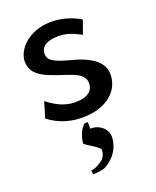

<svg xmlns="http://www.w3.org/2000/svg" viewBox="-142 -568 753 929"><g transform="rotate(-20 234.5 -103.5)"><path d="M322 141C325 99 284 66 246 66H237V32H220C200 49 183 82 180 122C194 137 235 154 253 176L255 179V184C253 213 237 230 220 239C204 250 186 257 172 258L175 278C192 278 213 276 234 270C281 247 319 203 322 141ZM49 -55C106 -10 174 5 234 2C353 -2 419 -69 419 -148C419 -199 384 -230 338 -252C288 -277 223 -283 181 -307C167 -315 153 -327 153 -350C153 -389 188 -404 225 -407C268 -411 306 -403 359 -373L384 -443C327 -478 263 -489 212 -484C114 -475 53 -410 50 -350C50 -285 100 -259 163 -237C200 -222 246 -213 277 -193C291 -184 307 -169 307 -144C307 -100 271 -82 230 -80C182 -76 134 -88 73 -136Z"/></g></svg>

Font: Bluebird
Style: LiNrw
Weight: 300
Designer: Jasper
Foundry: Cannot Into Space Fonts
Version: Version 0.98